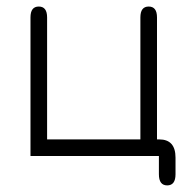

<svg xmlns="http://www.w3.org/2000/svg" viewBox="-20 -477 590 587"><path d="M516.6 55.7Q516.6 89.8 491.2 89.8Q465.8 89.8 465.8 55.7V0H73.2V-423.8Q73.2 -457 98.6 -457Q124 -457 124 -423.8V-50.8H409.2V-423.8Q409.2 -457 434.6 -457Q460 -457 460 -423.8V-50.8H466.8Q516.6 -50.8 516.6 4.9Z"/></svg>

Font: Jura
Style: Book
Weight: 400
Version: Version 2.5